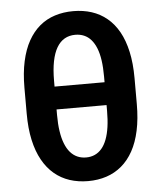

<svg xmlns="http://www.w3.org/2000/svg" viewBox="-52 -767 691 822"><g transform="rotate(-5 293.0 -356.0)"><path d="M293 -720.7Q335.4 -720.7 371.8 -709Q408.2 -697.3 437.5 -673.1Q466.8 -648.9 487.3 -612.3Q507.8 -575.7 518.8 -525.6Q529.8 -475.6 529.8 -412.1V-300.8Q529.8 -237.3 519 -187.3Q508.3 -137.2 487.8 -100.1Q467.3 -63 438.2 -38.6Q409.2 -14.2 372.8 -2.2Q336.4 9.8 293.9 9.8Q251.5 9.8 214.8 -2.2Q178.2 -14.2 149.2 -38.6Q120.1 -63 99.4 -100.1Q78.6 -137.2 67.6 -187.3Q56.6 -237.3 56.6 -300.8V-412.1Q56.6 -475.6 67.6 -525.6Q78.6 -575.7 99.1 -612.3Q119.6 -648.9 148.4 -673.1Q177.2 -697.3 213.9 -709Q250.5 -720.7 293 -720.7ZM293 -619.1Q267.1 -619.1 247.1 -607.7Q227.1 -596.2 213.4 -573Q199.7 -549.8 192.6 -514.2Q185.5 -478.5 185.5 -430.2V-405.8H400.4V-430.2Q400.4 -469.2 396 -499.8Q391.6 -530.3 382.6 -552.7Q373.5 -575.2 360.6 -589.8Q347.7 -604.5 330.6 -611.8Q313.5 -619.1 293 -619.1ZM293.9 -91.8Q314.5 -91.8 331.3 -99.4Q348.1 -106.9 361.1 -122.1Q374 -137.2 382.8 -160.2Q391.6 -183.1 396 -213.9Q400.4 -244.6 400.4 -283.7V-307.6H185.5V-283.7Q185.5 -244.6 190.2 -213.9Q194.8 -183.1 203.9 -160.2Q212.9 -137.2 226.1 -122.1Q239.3 -106.9 256.3 -99.4Q273.4 -91.8 293.9 -91.8Z"/></g></svg>

Font: Roboto SemiBold
Style: Regular
Weight: 600
Designer: Christian Robertson
Foundry: Google
Version: Version 3.009; 2024